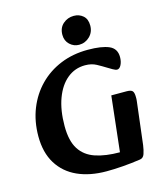

<svg xmlns="http://www.w3.org/2000/svg" viewBox="-132 -1005 946 1118"><g transform="rotate(-15 340.5 -446.0)"><path d="M371 16Q271 16 196.5 -17.5Q122 -51 80.5 -118Q39 -185 39 -283Q39 -373 69 -448.5Q99 -524 153.5 -579.5Q208 -635 282.5 -665.5Q357 -696 447 -696Q530 -696 574 -677Q618 -658 618 -607Q618 -580 608 -560Q598 -540 583 -540Q574 -540 557.5 -549.5Q541 -559 528 -567Q504 -582 475.5 -597.5Q447 -613 408 -613Q347 -613 300.5 -575Q254 -537 228 -467Q202 -397 202 -301Q202 -212 234 -162Q266 -112 327 -91.5Q388 -71 474 -71L511 -404H603Q629 -404 638 -394.5Q647 -385 647 -358Q647 -352 647 -346Q647 -340 646 -334L615 -76Q611 -47 603.5 -25Q596 -3 576 0Q522 8 469 12Q416 16 371 16ZM407 -737Q375 -737 351 -759.5Q327 -782 327 -818Q327 -860 354.5 -884Q382 -908 419 -908Q452 -908 475 -888Q498 -868 498 -829Q498 -789 471 -763Q444 -737 407 -737Z"/></g></svg>

Font: Alkatra SemiBold
Style: Regular
Weight: 600
Designer: Suman Bhandary
Version: Version 1.100;gftools[0.9.22]